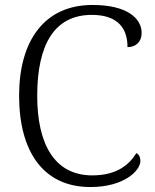

<svg xmlns="http://www.w3.org/2000/svg" viewBox="-20 -744 625 774"><path d="M344 10C483 10 546 -58 546 -95C546 -110 540 -121 530 -127C500 -79 450 -37 352 -37C199 -37 130 -164 130 -358C130 -562 198 -684 350 -684C460 -684 494 -625 494 -554C527 -554 551 -575 551 -611C551 -671 491 -724 353 -724C159 -724 57 -580 57 -358C57 -134 154 10 344 10Z"/></svg>

Font: Noto Serif Lao Light
Style: Regular
Weight: 300
Designer: Monotype Design Team
Foundry: Monotype Imaging Inc.
Version: Version 2.003